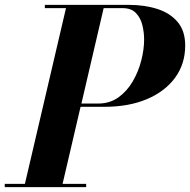

<svg xmlns="http://www.w3.org/2000/svg" viewBox="-62 -770 782 790"><path d="M-42.5 -13.5H40.5L209.5 -736.5H122.5V-750H467.5Q533 -750 585.8 -733Q638.5 -716 669.2 -679.2Q700 -642.5 700 -582.5Q700 -507.5 658.8 -450.8Q617.5 -394 542.8 -362.2Q468 -330.5 367.5 -330.5H269.5L195.5 -13.5H292.5V0H-42.5ZM442.5 -736.5H364.5L273 -344H342.5Q389.5 -344 425 -369.2Q460.5 -394.5 484 -434.8Q507.5 -475 519.2 -520.8Q531 -566.5 531 -607Q531 -636.5 523.8 -666.5Q516.5 -696.5 497.2 -716.5Q478 -736.5 442.5 -736.5Z"/></svg>

Font: Bodoni* 16pt
Style: Bold Italic
Weight: 700
Italic angle: -13°
Version: Version 2.3